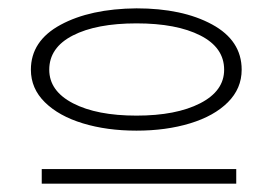

<svg xmlns="http://www.w3.org/2000/svg" viewBox="-20 -719 655 460"><path d="M54 -552Q54 -621 125 -659.5Q196 -698 307 -699Q417 -699 488 -660.5Q559 -622 559 -552Q559 -507 526 -474Q493 -441 435.5 -423.5Q378 -406 307 -406Q236 -406 178.5 -423.5Q121 -441 87.5 -474Q54 -507 54 -552ZM517 -552Q517 -605 460 -634Q403 -663 307 -663Q211 -663 154.5 -634Q98 -605 98 -552Q98 -501 155 -471.5Q212 -442 307 -442Q402 -442 459.5 -471.5Q517 -501 517 -552ZM546 -314V-279H80V-314Z"/></svg>

Font: BioRhyme Expanded Light
Style: Regular
Weight: 300
Width: 7
Designer: Aoife Mooney
Foundry: Aoife Mooney Type
Version: Version 1.001